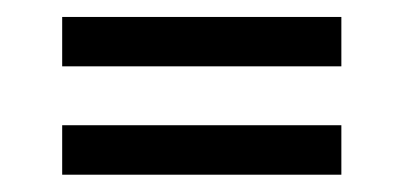

<svg xmlns="http://www.w3.org/2000/svg" viewBox="-20 -497 467 222"><path d="M51.9 -420.3V-477.4H374.7V-420.3ZM51.9 -295V-352.2H374.7V-295Z"/></svg>

Font: Big Shoulders Thin
Style: Regular
Weight: 100
Designer: Patric King
Foundry: XO Type Co
Version: Version 2.002